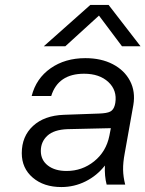

<svg xmlns="http://www.w3.org/2000/svg" viewBox="-20 -746 588 776"><path d="M345 -726H419L548 -559H473L380 -683L244 -559H157ZM484 -126Q477 -89 477.5 -60Q478 -31 486 0H411Q402 -34 404 -77Q372 -36 326 -13Q280 10 228 10Q157 10 112.5 -28Q68 -66 68 -127Q68 -195 113.5 -237Q159 -279 238 -282L379 -287Q412 -288 425.5 -295Q439 -302 444 -321L446 -330Q454 -381 418 -414.5Q382 -448 320 -448Q215 -448 187 -358H108Q126 -429 184.5 -470Q243 -511 325 -511Q389 -511 436 -486.5Q483 -462 505.5 -419Q528 -376 519 -322ZM145 -136Q145 -99 173.5 -77Q202 -55 249 -55Q312 -55 360.5 -94Q409 -133 422 -197L428 -228L253 -224Q198 -222 171.5 -197.5Q145 -173 145 -136Z"/></svg>

Font: Overused Grotesk
Style: Italic
Weight: 400
Italic angle: -10°
Version: Version 0.003